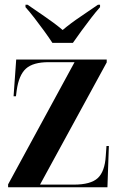

<svg xmlns="http://www.w3.org/2000/svg" viewBox="-20 -786 501 806"><path d="M14 0V-12L293 -525H184Q119 -525 89 -498Q59 -471 50 -406L47 -382H37L48 -536H428V-524L148 -11H290Q361 -11 390.5 -38.5Q420 -66 424 -131L427 -173H437L431 0ZM200 -606Q185 -629 165 -656.5Q145 -684 124.5 -710.5Q104 -737 87 -756V-766H96Q126 -745 168 -716.5Q210 -688 243 -660Q276 -688 318.5 -716.5Q361 -745 391 -766H400V-756Q383 -737 362.5 -710.5Q342 -684 322 -656.5Q302 -629 286 -606Z"/></svg>

Font: Noto Serif Display Condensed
Style: Bold
Weight: 700
Width: 3
Designer: Monotype Design Team
Foundry: Monotype Imaging Inc.
Version: Version 2.009